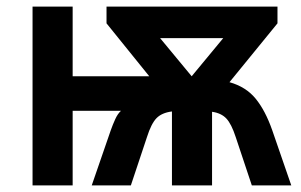

<svg xmlns="http://www.w3.org/2000/svg" viewBox="-20 -564 915 584"><path d="M659 -448 563 -332 467 -448ZM824 -544H304V-493L434 -332H201V-544H79V0H201V-227H348Q338 -218 330.5 -201.5Q323 -185 317 -168L259 0H378L427 -147Q440 -188 456 -204.5Q472 -221 503 -225V0H625V-224Q653 -220 668.5 -203.5Q684 -187 697 -147L746 0H866L808 -168Q787 -228 757.5 -264Q728 -300 678 -314L824 -493Z"/></svg>

Font: Noto Sans UI
Style: Bold
Weight: 700
Designer: Monotype Design Team
Foundry: Monotype Imaging Inc.
Version: Version 1.901